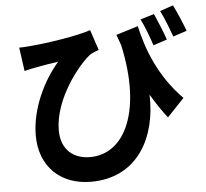

<svg xmlns="http://www.w3.org/2000/svg" viewBox="-60 -906 1119 1043"><g transform="rotate(-5 500.0 -384.0)"><path d="M983 -698C968 -738 942 -801 921 -842L849 -817C870 -776 892 -718 908 -673ZM872 -660C858 -701 832 -763 814 -804L739 -781C761 -738 781 -682 797 -635ZM601 -709C608 -689 615 -670 622 -651C702 -289 593 -60 401 -60C315 -60 244 -110 244 -220C244 -386 381 -561 449 -614C463 -623 484 -631 498 -636L461 -747C396 -724 230 -697 126 -689C107 -687 87 -686 69 -686L87 -557C110 -563 126 -566 145 -570C180 -577 235 -586 273 -591C194 -501 117 -351 117 -202C117 -32 230 74 395 74C653 74 761 -143 752 -370C781 -321 810 -278 841 -238L934 -336C804 -468 748 -622 721 -746Z"/></g></svg>

Font: Noto Sans Mono CJK JP Bold
Style: Regular
Weight: 700
Designer: Ryoko NISHIZUKA (kana & ideographs); Paul D. Hunt (Latin, Greek & Cyrillic); Wenlong ZHANG (bopomofo); Sandoll Communica
Foundry: Adobe Systems Incorporated
Version: Version 1.004;PS 1.004;hotconv 1.0.82;makeotf.lib2.5.63406